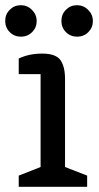

<svg xmlns="http://www.w3.org/2000/svg" viewBox="-29 -718 381 738"><path d="M306 0H43V-43L127 -76V-433H43V-493Q82 -512 133.5 -512Q185 -512 203 -487.5Q221 -463 221 -413V-76L306 -43ZM94 -680Q112 -662 112 -637Q112 -612 94.5 -594.5Q77 -577 51.5 -577Q26 -577 8.5 -594.5Q-9 -612 -9 -637.5Q-9 -663 8.5 -680.5Q26 -698 51 -698Q76 -698 94 -680ZM310 -680Q328 -662 328 -637Q328 -612 310.5 -594.5Q293 -577 267.5 -577Q242 -577 224.5 -594.5Q207 -612 207 -637.5Q207 -663 224.5 -680.5Q242 -698 267 -698Q292 -698 310 -680Z"/></svg>

Font: Belgrano
Style: Regular
Weight: 400
Designer: Daniel Hernandez
Foundry: Daniel Hernndez
Version: Version 1.003